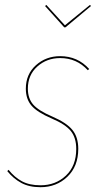

<svg xmlns="http://www.w3.org/2000/svg" viewBox="-20 -758 416 787"><path d="M348.6 -737.8 353 -733.4 248.5 -646H243.2L164.6 -733.4L169.9 -737.8L246.1 -654.3ZM226.6 -527.8Q298.3 -527.8 345.7 -475.1L339.8 -470.2Q294.4 -520 226.6 -520Q171.9 -520 133.1 -485.4Q94.2 -450.7 94.2 -394.5Q94.2 -354.5 116.2 -329.3Q138.2 -304.2 195.3 -279.8Q252.9 -254.9 276.9 -225.3Q300.8 -195.8 300.8 -147.9Q300.8 -76.2 256.1 -33.4Q211.4 9.3 146 9.3Q99.6 9.3 67.4 -8.1Q35.2 -25.4 9.8 -56.6L15.1 -62Q39.6 -31.2 70.1 -14.9Q100.6 1.5 146 1.5Q208 1.5 250.2 -38.3Q292.5 -78.1 292.5 -147.5Q292.5 -193.4 270.3 -220.9Q248 -248.5 191.4 -272.5Q132.3 -297.9 109.1 -325Q85.9 -352.1 85.9 -394.5Q85.9 -453.6 127.2 -490.7Q168.5 -527.8 226.6 -527.8Z"/></svg>

Font: Fira Sans Compressed Eight
Style: Italic
Weight: 100
Width: 3
Italic angle: -8°
Designer: Carrois Corporate & Edenspiekermann AG
Foundry: Carrois Corporate GbR & Edenspiekermann AG
Version: Version 4.203;PS 004.203;hotconv 1.0.88;makeotf.lib2.5.64775